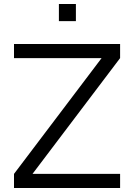

<svg xmlns="http://www.w3.org/2000/svg" viewBox="-20 -940 670 960"><path d="M274.5 -834.5V-920H359.5V-834.5ZM50 0V-70.5L488 -649.5H50V-720H580.5V-649.5L142.5 -70.5H580.5V0Z"/></svg>

Font: Vela Sans
Style: Regular
Weight: 400
Designer: Principal design: Mikhail Sharanda - project Manrope.
Design modification: Ravid Balaliev
Foundry: Mikhail Sharanda
Version: Version 1.001